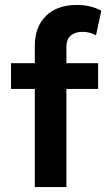

<svg xmlns="http://www.w3.org/2000/svg" viewBox="-20 -755 438 775"><path d="M120.5 0V-569.5Q120.5 -646 165.2 -690.5Q210 -735 290.5 -735Q318.5 -735 342.8 -729.2Q367 -723.5 389 -712L367.5 -612.5Q353 -620.5 339.5 -623.5Q326 -626.5 313.5 -626.5Q284 -626.5 266 -612Q248 -597.5 248 -563.5V-500H376V-396H248V0ZM24.5 -396V-500H135V-396Z"/></svg>

Font: Geologica Medium
Style: Regular
Weight: 500
Designer: Sindre Bremnes, Frode Helland
Foundry: Monokrom Skriftforlag AS
Version: Version 1.010;gftools[0.9.28]